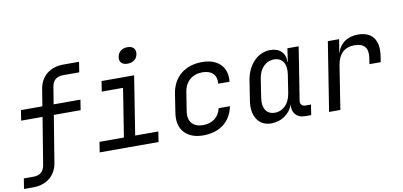

<svg xmlns="http://www.w3.org/2000/svg" viewBox="-83 -1053 3167 1510"><g transform="rotate(-10 1500.0 -298.5)"><path d="M0 180H73C181 180 255 119 271 20L332 -353H546L559 -435H345L367 -570C376 -623 405 -648 461 -648H587L600 -730H475C367 -730 293 -669 277 -570L255 -435H84L71 -353H242L181 20C172 73 143 98 87 98H13Z M974 -649C1018 -649 1049 -673 1055 -712C1061 -752 1038 -777 994 -777C950 -777 919 -752 913 -712C907 -673 930 -649 974 -649ZM636 0H1106L1119 -82H934L1008 -550H748L735 -468H905L844 -82H649Z M1462 10C1594 10 1684 -59 1708 -180H1618C1602 -110 1549 -70 1475 -70C1396 -70 1353 -117 1366 -200L1390 -351C1403 -433 1461 -480 1540 -480C1614 -480 1655 -440 1648 -370H1738C1752 -485 1679 -560 1553 -560C1414 -560 1319 -483 1299 -350L1276 -200C1256 -71 1331 10 1462 10Z M2005 10C2088 10 2156 -38 2181 -111C2171 -48 2209 0 2275 0H2325L2338 -82H2293C2267 -82 2251 -100 2255 -127L2322 -550H2232L2217 -445H2214C2217 -514 2171 -560 2096 -560C1997 -560 1915 -477 1895 -355L1870 -194C1851 -73 1906 10 2005 10ZM2048 -68C1982 -68 1949 -119 1961 -200L1984 -350C1996 -431 2046 -482 2113 -482C2178 -482 2212 -431 2200 -350L2177 -200C2164 -119 2114 -68 2048 -68Z M2468 0H2558L2613 -350C2627 -435 2676 -482 2755 -482C2831 -482 2866 -443 2853 -362L2846 -315H2936L2943 -362C2963 -488 2910 -560 2796 -560C2711 -560 2651 -516 2630 -445H2628L2645 -550H2555Z"/></g></svg>

Font: JetBrains Mono
Style: Italic
Weight: 400
Italic angle: -9°
Monospace: yes
Designer: Philipp Nurullin, Konstantin Bulenkov
Foundry: JetBrains
Version: Version 2.305